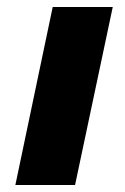

<svg xmlns="http://www.w3.org/2000/svg" viewBox="-20 -530 359 550"><path d="M24 0 131 -510H303L195 0Z"/></svg>

Font: Saira Thin Expanded
Style: Bold Italic
Weight: 700
Width: 7
Italic angle: -12°
Version: Version 1.101